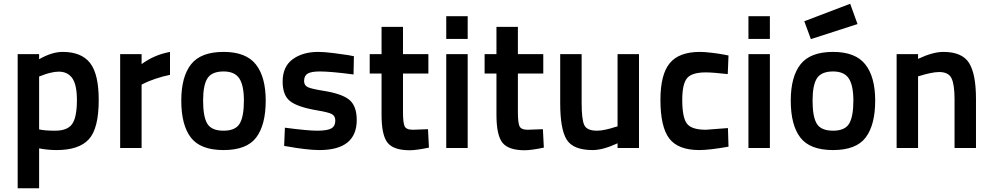

<svg xmlns="http://www.w3.org/2000/svg" viewBox="-20 -787 5277 1021"><path d="M74 214V-499H188V-472Q256 -511 313 -511Q413 -511 459 -452Q505 -393 505 -255Q505 -104 452.5 -46.5Q400 11 281 11Q233 11 188 2V214ZM292 -406Q272 -406 246 -399.5Q220 -393 204 -386L188 -380V-99Q216 -92 273 -92Q339 -92 364 -128Q389 -164 389 -255Q389 -336 364.5 -371Q340 -406 292 -406Z M619 0V-499H733V-446Q799 -495 884 -511V-389Q844 -381 806.5 -368Q769 -355 751 -346L733 -337V0Z M1169 -511Q1288 -511 1340.5 -444.5Q1393 -378 1393 -252Q1393 -123 1342.5 -56Q1292 11 1169 11Q1046 11 995 -55.5Q944 -122 944 -252Q944 -379 996 -445Q1048 -511 1169 -511ZM1169 -92Q1232 -92 1254.5 -129.5Q1277 -167 1277 -252Q1277 -333 1252.5 -370Q1228 -407 1169 -407Q1107 -407 1083.5 -371Q1060 -335 1060 -252Q1060 -166 1082.5 -129Q1105 -92 1169 -92Z M1862 -488 1860 -391Q1740 -407 1680 -407Q1635 -407 1616 -395.5Q1597 -384 1597 -356Q1597 -333 1617 -323.5Q1637 -314 1701 -304Q1801 -288 1839 -255Q1877 -222 1877 -149Q1877 11 1678 11Q1646 11 1599.5 5.5Q1553 0 1522 -6L1491 -11L1495 -108Q1616 -92 1667 -92Q1720 -92 1741.5 -104Q1763 -116 1763 -146Q1763 -170 1745 -180Q1727 -190 1667 -200Q1565 -217 1524 -248Q1483 -279 1483 -353Q1483 -433 1536.5 -472Q1590 -511 1672 -511Q1704 -511 1751.5 -505Q1799 -499 1831 -494Z M2258 -396H2123V-192Q2123 -135 2131.5 -116Q2140 -97 2175 -97L2256 -100L2261 -2Q2194 12 2159 12Q2073 12 2041 -28Q2009 -68 2009 -176V-396H1946V-499H2009V-644H2123V-499H2258Z M2353 0V-499H2467V0ZM2353 -580V-701H2467V-580Z M2869 -396H2734V-192Q2734 -135 2742.5 -116Q2751 -97 2786 -97L2867 -100L2872 -2Q2805 12 2770 12Q2684 12 2652 -28Q2620 -68 2620 -176V-396H2557V-499H2620V-644H2734V-499H2869Z M3264 -499H3378V0H3264V-25Q3186 11 3132 11Q3028 11 2993.5 -44.5Q2959 -100 2959 -238V-499H3073V-239Q3073 -152 3087 -122Q3101 -92 3155 -92Q3175 -92 3202 -98Q3229 -104 3246 -110L3264 -115Z M3702 -511Q3726 -511 3764 -506.5Q3802 -502 3828 -497L3854 -492L3850 -393Q3771 -402 3733 -402Q3658 -402 3633 -370.5Q3608 -339 3608 -256Q3608 -163 3632.5 -130Q3657 -97 3734 -97L3851 -106L3854 -7Q3752 11 3699 11Q3586 11 3539 -50.5Q3492 -112 3492 -256Q3492 -391 3541.5 -451Q3591 -511 3702 -511Z M3960 0V-499H4074V0ZM3960 -580V-701H4074V-580Z M4410 -511Q4529 -511 4581.5 -444.5Q4634 -378 4634 -252Q4634 -123 4583.5 -56Q4533 11 4410 11Q4287 11 4236 -55.5Q4185 -122 4185 -252Q4185 -379 4237 -445Q4289 -511 4410 -511ZM4410 -92Q4473 -92 4495.5 -129.5Q4518 -167 4518 -252Q4518 -333 4493.5 -370Q4469 -407 4410 -407Q4348 -407 4324.5 -371Q4301 -335 4301 -252Q4301 -166 4323.5 -129Q4346 -92 4410 -92ZM4257 -674 4501 -767 4540 -659 4292 -579Z M4862 0H4748V-499H4862V-474Q4941 -511 4996 -511Q5096 -511 5133 -452.5Q5170 -394 5170 -261V0H5056V-260Q5056 -337 5040 -370.5Q5024 -404 4974 -404Q4954 -404 4926 -398Q4898 -392 4880 -386L4862 -381Z"/></svg>

Font: TitilliumText22L Rg
Style: Bold
Weight: 700
Designer: Campivisivi
Foundry: Campivisivi
Version: 1.000